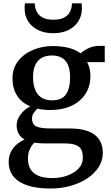

<svg xmlns="http://www.w3.org/2000/svg" viewBox="-20 -840 652 1130"><path d="M278 269.5Q215.5 269.5 169 258.8Q122.5 248 91.8 227.8Q61 207.5 46 178.5Q31 149.5 31 113Q31 81 43.8 55Q56.5 29 78 10.2Q99.5 -8.5 125 -18.5Q101.5 -32 89.8 -53Q78 -74 78 -103Q78 -125 88.8 -146.2Q99.5 -167.5 117.8 -185.2Q136 -203 158.5 -214Q106 -236 79.8 -278.2Q53.5 -320.5 53.5 -378.5Q53.5 -438.5 87 -481.2Q120.5 -524 174.8 -546.5Q229 -569 290 -569Q343.5 -569 384.8 -558.2Q426 -547.5 454.5 -526Q465.5 -538 496.2 -554Q527 -570 564.5 -570H596.5V-474.5H492Q498.5 -464 502.8 -451.2Q507 -438.5 509.5 -424Q512 -409.5 512 -394Q512.5 -333 483 -287.5Q453.5 -242 400.5 -217.2Q347.5 -192.5 277.5 -192.5Q256.5 -192.5 237 -194.5Q217.5 -196.5 200 -200.5Q186.5 -188.5 177.5 -174Q168.5 -159.5 168.5 -143Q168.5 -108 193.5 -96Q218.5 -84 279 -84H390Q456.5 -84 499.8 -67.2Q543 -50.5 564 -18.5Q585 13.5 585 59.5Q585 105.5 560.5 143.8Q536 182 493 210.2Q450 238.5 394.8 254Q339.5 269.5 278 269.5ZM289.5 208Q333.5 208 374.2 194Q415 180 441.2 153.2Q467.5 126.5 467.5 87.5Q467.5 59.5 458.5 41Q449.5 22.5 425.5 13.2Q401.5 4 356.5 4H239Q223.5 4 209.2 2.8Q195 1.5 182.5 -0.5Q165 16 154.8 39.5Q144.5 63 144.5 94Q144.5 129 158.8 154.5Q173 180 204.8 194Q236.5 208 289.5 208ZM287.5 -249.5Q343.5 -249.5 368 -284.5Q392.5 -319.5 392.5 -383.5Q392.5 -428.5 380.5 -457Q368.5 -485.5 344.5 -499.5Q320.5 -513.5 285 -513.5Q252 -513.5 227.2 -500.5Q202.5 -487.5 188.5 -459.5Q174.5 -431.5 174.5 -386.5Q174.5 -345.5 186 -314.5Q197.5 -283.5 222.5 -266.5Q247.5 -249.5 287.5 -249.5ZM294 -644.5Q241.5 -644.5 203.5 -663.5Q165.5 -682.5 145.2 -715.2Q125 -748 125 -789Q125 -796.5 125.2 -805.5Q125.5 -814.5 127 -820.5H184.5Q184.5 -817 185 -812.5Q185.5 -808 186 -803Q189 -784 199.5 -765.8Q210 -747.5 232.5 -735.8Q255 -724 294 -724Q333 -724 355.8 -735.8Q378.5 -747.5 389 -765.8Q399.5 -784 402 -802.5Q403 -808 403.2 -812.5Q403.5 -817 403 -820.5H460.5Q461 -814.5 461.5 -805.5Q462 -796.5 462 -789.5Q462 -748.5 441.5 -715.5Q421 -682.5 383.2 -663.5Q345.5 -644.5 294 -644.5Z"/></svg>

Font: Merriweather 20pt SemiBold
Style: Regular
Weight: 600
Version: Version 2.100